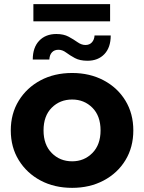

<svg xmlns="http://www.w3.org/2000/svg" viewBox="-20 -898 695 926"><path d="M328 8Q242 8 175.5 -27.5Q109 -63 70.5 -125.5Q32 -188 32 -269Q32 -350 70.5 -412.5Q109 -475 175.5 -510.5Q242 -546 328 -546Q413 -546 480 -510.5Q547 -475 585 -412.5Q623 -350 623 -269Q623 -188 585 -125.5Q547 -63 480 -27.5Q413 8 328 8ZM328 -120Q386 -120 425.5 -160Q465 -200 465 -269Q465 -339 425.5 -378.5Q386 -418 328 -418Q269 -418 229.5 -378.5Q190 -339 190 -269Q190 -200 229.5 -160Q269 -120 328 -120ZM402 -605Q365 -605 341 -618Q317 -631 299 -644.5Q281 -658 262 -658Q242 -658 230.5 -645.5Q219 -633 218 -611H138Q138 -669 169 -701.5Q200 -734 252 -734Q287 -734 311 -721Q335 -708 354 -694.5Q373 -681 392 -681Q412 -681 423.5 -694Q435 -707 436 -727H514Q514 -669 483.5 -637Q453 -605 402 -605ZM141 -795V-878H511V-795Z"/></svg>

Font: Montserrat
Style: Bold
Weight: 700
Designer: Julieta Ulanovsky
Foundry: Julieta Ulanovsky
Version: Version 9.000; ttfautohint (v1.8.4.7-5d5b)